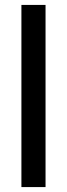

<svg xmlns="http://www.w3.org/2000/svg" viewBox="-20 -760 272 780"><path d="M67 0V-740H165V0Z"/></svg>

Font: Encode Sans SC Condensed Medium
Style: Regular
Weight: 500
Width: 3
Designer: Multiple Designers
Foundry: Impallari Type
Version: Version 3.002